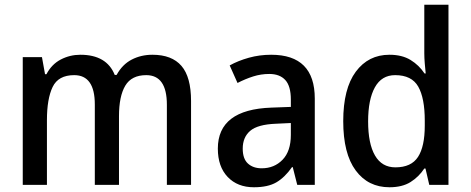

<svg xmlns="http://www.w3.org/2000/svg" viewBox="-20 -780 1987 810"><path d="M623 -549Q705 -549 745.5 -502Q786 -455 786 -354V0H684V-338Q684 -463 597 -463Q535 -463 508.5 -418.5Q482 -374 482 -290V0H380V-339Q380 -463 293 -463Q226 -463 202 -413Q178 -363 178 -273V0H76V-539H157L170 -467H176Q198 -509 236.5 -529Q275 -549 319 -549Q430 -549 464 -464H472Q496 -508 535.5 -528.5Q575 -549 623 -549Z M1124 -549Q1308 -549 1308 -364V0H1234L1215 -75H1212Q1181 -31 1145.5 -10.5Q1110 10 1051 10Q982 10 940.5 -33.5Q899 -77 899 -153Q899 -318 1125 -326L1207 -329V-360Q1207 -417 1183.5 -442.5Q1160 -468 1116 -468Q1081 -468 1048 -457.5Q1015 -447 982 -430L949 -504Q985 -524 1030 -536.5Q1075 -549 1124 -549ZM1144 -258Q1067 -255 1035.5 -228Q1004 -201 1004 -153Q1004 -110 1026 -90Q1048 -70 1084 -70Q1137 -70 1172 -106Q1207 -142 1207 -211V-261Z M1623 10Q1533 10 1480.5 -61Q1428 -132 1428 -269Q1428 -406 1481 -477.5Q1534 -549 1623 -549Q1676 -549 1712 -527Q1748 -505 1771 -470H1776Q1774 -488 1772 -512Q1770 -536 1770 -555V-760H1872V0H1791L1775 -69H1770Q1747 -34 1712 -12Q1677 10 1623 10ZM1648 -74Q1715 -74 1743.5 -118Q1772 -162 1772 -250V-271Q1772 -366 1744.5 -414.5Q1717 -463 1647 -463Q1590 -463 1561.5 -411.5Q1533 -360 1533 -268Q1533 -174 1562 -124Q1591 -74 1648 -74Z"/></svg>

Font: Noto Sans Gujarati UI SemiCondensed Medium
Style: Regular
Weight: 500
Width: 4
Designer: Jelle Bosma - Monotype Design Team, Universal Thirst
Foundry: Monotype Imaging Inc.
Version: Version 2.106; ttfautohint (v1.8.4.7-5d5b)